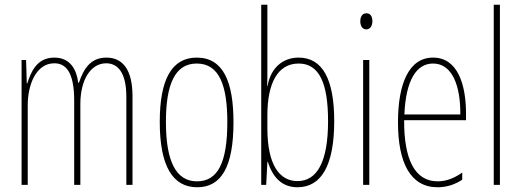

<svg xmlns="http://www.w3.org/2000/svg" viewBox="-20 -780 2199 810"><path d="M429 -537C363 -537 333 -491 313 -431H310C303 -486 277 -537 209 -537C134 -537 110 -474 95 -428H93L90 -527H71V0H97V-337C97 -422 132 -513 209 -513C256 -513 293 -479 293 -355V0H319V-341C319 -444 363 -513 428 -513C476 -513 513 -475 513 -372V0H539V-374C539 -487 497 -537 429 -537Z M965 -264C965 -433 923 -537 810 -537C704 -537 654 -444 654 -266C654 -80 708 10 812 10C914 10 965 -77 965 -264ZM680 -266C680 -424 718 -512 810 -512C906 -512 939 -418 939 -265C939 -94 899 -15 811 -15C721 -15 680 -102 680 -266Z M1108 -481V-760H1082V0H1103L1108 -97H1110C1130 -34 1168 10 1235 10C1336 10 1390 -83 1390 -269C1390 -445 1341 -537 1240 -537C1169 -537 1121 -489 1109 -418H1107C1108 -435 1108 -459 1108 -481ZM1240 -512C1327 -512 1364 -429 1364 -269C1364 -96 1317 -16 1235 -16C1160 -16 1108 -83 1108 -239V-294C1108 -426 1150 -512 1240 -512Z M1526 -724C1506 -724 1500 -706 1500 -690C1500 -672 1508 -656 1525 -656C1541 -656 1551 -670 1551 -691C1551 -707 1545 -724 1526 -724ZM1538 -527H1512V0H1538Z M1807 -537C1706 -537 1659 -429 1659 -264C1659 -94 1711 10 1826 10C1867 10 1902 -3 1930 -22V-52C1895 -27 1861 -15 1826 -15C1731 -15 1684 -106 1685 -273H1946V-301C1946 -421 1912 -537 1807 -537ZM1807 -512C1890 -512 1923 -414 1922 -297H1686C1692 -442 1737 -512 1807 -512Z M2089 0V-760H2063V0Z"/></svg>

Font: Noto Sans Devanagari UI ExtraCondensed Thin
Style: Regular
Weight: 100
Width: 2
Designer: Jelle Bosma - Monotype Design Team
Foundry: Monotype Imaging Inc.
Version: Version 2.004